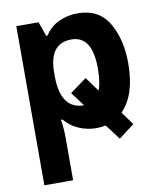

<svg xmlns="http://www.w3.org/2000/svg" viewBox="-88 -625 775 934"><g transform="rotate(-10 300.0 -158.0)"><path d="M197 -275V-291Q197 -436 307 -436Q410 -436 410 -276Q410 -207 395 -168L343 -239L261 -179L313 -110Q197 -110 197 -275ZM197 19Q197 14 196 -6Q195 -26 190 -60H197Q225 -26 266.5 -8Q308 10 353 10Q377 10 399 5L456 80L533 22L486 -43Q560 -118 560 -274Q560 -392 512 -474Q464 -556 358 -556Q309 -556 266 -536Q223 -516 197 -475H190L165 -546H55V240H197Z"/></g></svg>

Font: Noto Sans Mono UI
Style: Bold
Weight: 700
Designer: Monotype Design team
Foundry: Monotype Imaging Inc.
Version: 1.000